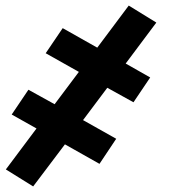

<svg xmlns="http://www.w3.org/2000/svg" viewBox="-20 -507 640 689"><path d="M99 162 1 101 111 -46 22 -96 82 -185 176 -133 263 -249 144 -316 205 -406 329 -336 442 -487 541 -426 431 -279 519 -229 459 -140 365 -192 278 -76 397 -9 337 81 213 11Z"/></svg>

Font: Iosevka Curly Slab XBdEx
Style: Italic
Weight: 800
Width: 7
Italic angle: -9°
Monospace: yes
Designer: Belleve Invis
Foundry: Belleve Invis
Version: Version 11.1.0; ttfautohint (v1.8.3)